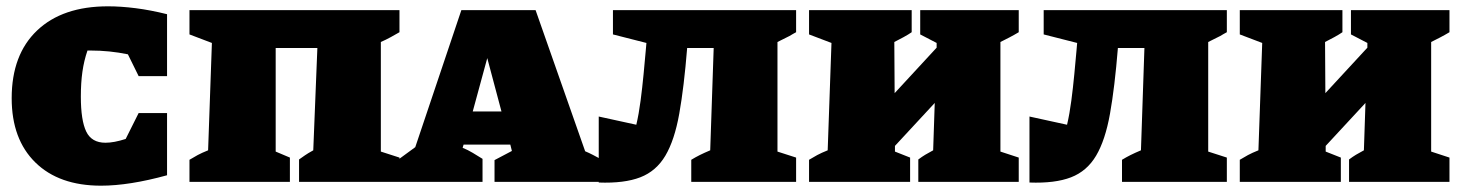

<svg xmlns="http://www.w3.org/2000/svg" viewBox="-20 -576 4632 608"><path d="M300 12Q167 12 92 -61.5Q17 -135 17 -265Q17 -403 97.5 -479.5Q178 -556 322 -556Q363 -556 410 -550Q457 -544 509 -531V-335H419L385 -404Q356 -410 326.5 -413Q297 -416 267 -416H257Q246 -384 241 -349Q236 -314 236 -270Q236 -195 253 -159.5Q270 -124 314 -124Q341 -124 378 -136L419 -218H509V-21Q389 12 300 12Z M853 -424V-96L898 -77V0H580V-70Q593 -78 606 -85Q619 -92 639 -100L651 -440L580 -467V-544H1245V-474Q1233 -467 1217.5 -458.5Q1202 -450 1186 -443V-96L1245 -77V0H927V-71Q937 -78 945.5 -84Q954 -90 972 -100L985 -424Z M1833 -97Q1845 -92 1857.5 -85.5Q1870 -79 1881 -73V0H1546V-69L1601 -98L1596 -118H1448L1445 -108Q1462 -101 1477 -92Q1492 -83 1508 -73V0H1239V-69L1295 -110L1441 -544H1676ZM1477 -223H1568L1523 -392Z M1876 2V-207L1995 -181Q2003 -215 2008.5 -257Q2014 -299 2018 -341Q2022 -383 2025 -417L2027 -440L1921 -467V-544H2501V-474Q2493 -470 2491 -468.5Q2489 -467 2480 -462Q2471 -457 2442 -443V-96L2501 -77V0H2169V-70Q2182 -78 2196 -85Q2210 -92 2229 -100L2240 -424H2156Q2146 -300 2131 -216Q2116 -132 2087 -83Q2058 -34 2007.5 -14.5Q1957 5 1876 2Z M2542 0V-70Q2555 -78 2568 -85Q2581 -92 2601 -100L2613 -440L2542 -467V-544H2867V-474Q2857 -467 2841.5 -458.5Q2826 -450 2812 -443L2813 -281L2946 -425V-440L2894 -467V-544H3206V-474Q3191 -465 3176.5 -457.5Q3162 -450 3148 -443V-96L3206 -77V0H2888V-71Q2900 -80 2910 -86Q2920 -92 2935 -100L2940 -250L2814 -114V-96L2862 -77V0Z M3240 2V-207L3359 -181Q3367 -215 3372.5 -257Q3378 -299 3382 -341Q3386 -383 3389 -417L3391 -440L3285 -467V-544H3865V-474Q3857 -470 3855 -468.5Q3853 -467 3844 -462Q3835 -457 3806 -443V-96L3865 -77V0H3533V-70Q3546 -78 3560 -85Q3574 -92 3593 -100L3604 -424H3520Q3510 -300 3495 -216Q3480 -132 3451 -83Q3422 -34 3371.5 -14.5Q3321 5 3240 2Z M3906 0V-70Q3919 -78 3932 -85Q3945 -92 3965 -100L3977 -440L3906 -467V-544H4231V-474Q4221 -467 4205.5 -458.5Q4190 -450 4176 -443L4177 -281L4310 -425V-440L4258 -467V-544H4570V-474Q4555 -465 4540.5 -457.5Q4526 -450 4512 -443V-96L4570 -77V0H4252V-71Q4264 -80 4274 -86Q4284 -92 4299 -100L4304 -250L4178 -114V-96L4226 -77V0Z"/></svg>

Font: Piazzolla SC Black
Style: Regular
Weight: 900
Designer: Juan Pablo del Peral
Foundry: Huerta Tipografica
Version: Version 1.330